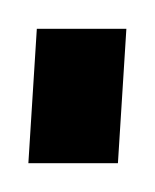

<svg xmlns="http://www.w3.org/2000/svg" viewBox="-54 -67 108 134"><path d="M-34.2 46.9 -28.3 -46.9H34.2L28.3 46.9Z"/></svg>

Font: 7-Segment
Style: Regular
Weight: 400
Designer: Jan Bobrowski
Version: Version 3.0